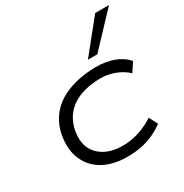

<svg xmlns="http://www.w3.org/2000/svg" viewBox="-175 -900 1007 1048"><g transform="rotate(-30 328.0 -376.0)"><path d="M330 8Q238 8 174.5 -29.5Q111 -67 86 -136Q61 -205 83 -297Q100 -356 135 -396Q170 -436 217 -459Q264 -482 317.5 -492.5Q371 -503 423 -503Q487 -503 536.5 -484.5Q586 -466 617 -430L580 -374Q548 -404 504.5 -420.5Q461 -437 417 -437Q376 -437 335.5 -429.5Q295 -422 259.5 -404Q224 -386 197.5 -355Q171 -324 157 -277Q132 -173 185 -115Q238 -57 339 -57Q392 -57 443 -74Q494 -91 536 -119L564 -65Q533 -42 496 -25Q459 -8 418 0Q377 8 330 8ZM407 -559 569 -760H656L466 -559Z"/></g></svg>

Font: Nunito Sans 7pt Expanded Light
Style: Italic
Weight: 300
Width: 7
Italic angle: -9°
Designer: Vernon Adams
Foundry: Vernon Adams
Version: Version 3.101;gftools[0.9.27]